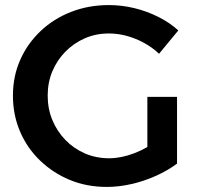

<svg xmlns="http://www.w3.org/2000/svg" viewBox="-20 -728 787 757"><path d="M607 -516Q568 -553 515 -574.5Q462 -596 409 -596Q358 -596 314.5 -577Q271 -558 238 -524.5Q205 -491 186.5 -447Q168 -403 168 -351Q168 -299 186.5 -254.5Q205 -210 238 -176Q271 -142 315 -123Q359 -104 410 -104Q457 -104 508.5 -123.5Q560 -143 601 -176L678 -83Q642 -56 595.5 -35Q549 -14 499 -2.5Q449 9 401 9Q322 9 255.5 -18.5Q189 -46 138 -95Q87 -144 59 -209.5Q31 -275 31 -351Q31 -427 59.5 -491.5Q88 -556 139.5 -605Q191 -654 260 -681Q329 -708 409 -708Q460 -708 509.5 -696Q559 -684 604 -661.5Q649 -639 683 -608ZM561 -346H678V-83H561Z"/></svg>

Font: Alexandria Medium
Style: Regular
Weight: 500
Designer: Mohamed Gaber
Foundry: Kief Type Foundry
Version: Version 5.100